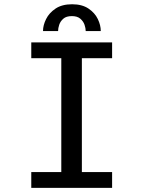

<svg xmlns="http://www.w3.org/2000/svg" viewBox="-20 -904 690 924"><path d="M130.5 0V-76H275V-624H130.5V-700H519.5V-624H374V-76H519.5V0ZM327 -883.5Q375 -883.5 405.8 -862.8Q436.5 -842 450.8 -812.2Q465 -782.5 465 -754.5H392.5Q392.5 -768 386.8 -784.8Q381 -801.5 366.5 -814Q352 -826.5 326 -826.5Q299 -826.5 284.8 -814Q270.5 -801.5 265 -784.8Q259.5 -768 259.5 -754.5H187Q187 -782.5 201.8 -812.2Q216.5 -842 247.5 -862.8Q278.5 -883.5 327 -883.5Z"/></svg>

Font: Trispace
Style: Regular
Weight: 400
Designer: Tyler Finck
Foundry: Etcetera Type Company
Version: Version 1.210; ttfautohint (v1.8.3)